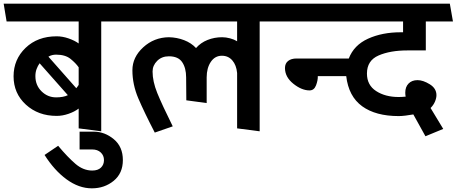

<svg xmlns="http://www.w3.org/2000/svg" viewBox="-31 -700 2490 1047"><path d="M398 0V-108Q376 -91 343 -79.5Q310 -68 278 -68Q177 -68 110 -129.5Q43 -191 43 -284Q43 -376 108.5 -439Q174 -502 278 -502Q310 -502 343 -490.5Q376 -479 398 -463V-583H5Q1 -607 -3 -631Q-7 -655 -11 -680H621L637 -583H521V16ZM398 -333Q382 -356 353.5 -379Q325 -402 275 -402Q264 -402 253.5 -399.5Q243 -397 233 -391L385 -219Q389 -223 392 -228Q395 -233 398 -237ZM185 -355Q175 -341 168.5 -323.5Q162 -306 162 -285Q162 -235 195.5 -202Q229 -169 275 -169Q294 -169 310.5 -172Q327 -175 339 -181Z M286 95Q338 157 380.5 193.5Q423 230 472 230Q503 230 519.5 214Q536 198 536 173Q536 148 518.5 131.5Q501 115 472 115H403V18H481Q540 18 589.5 59Q639 100 639 173Q639 245 589 286Q539 327 470 327Q399 327 332 278Q265 229 212 145Z M1262 0V-302Q1258 -345 1236 -370.5Q1214 -396 1179 -396Q1141 -396 1118.5 -362.5Q1096 -329 1096 -278V-138L985 -153L984 -278Q984 -329 962.5 -361Q941 -393 890 -393Q851 -393 826 -368Q801 -343 801 -310Q801 -256 826.5 -193Q852 -130 911 -11L813 23Q756 -87 723.5 -163Q691 -239 691 -317Q691 -388 750 -442Q809 -496 890 -497Q934 -496 973 -481Q1012 -466 1038 -438Q1063 -467 1100.5 -482Q1138 -497 1180 -497Q1201 -497 1223.5 -491Q1246 -485 1262 -475V-583H635L619 -680H1485L1502 -583H1385V16Z M2386 3 2289 43 2223 -76Q2201 -72 2179.5 -69.5Q2158 -67 2143 -67Q2018 -67 1944 -120.5Q1870 -174 1857 -285H1702Q1703 -263 1692.5 -235Q1682 -207 1657 -207Q1614 -207 1568.5 -243.5Q1523 -280 1523 -329Q1523 -354 1540 -367.5Q1557 -381 1586 -381H1871Q1899 -454 1976 -489Q2053 -524 2154 -524H2167V-583H1496Q1492 -607 1488 -631Q1484 -655 1480 -680H2422L2439 -583H2291V-425H2190Q2097 -425 2033.5 -397.5Q1970 -370 1970 -299Q1970 -236 2020 -203.5Q2070 -171 2143 -171Q2150 -171 2160.5 -171.5Q2171 -172 2181 -173Q2180 -178 2179.5 -184Q2179 -190 2179 -195Q2179 -226 2197 -244.5Q2215 -263 2246 -263Q2276 -263 2312.5 -240.5Q2349 -218 2349 -181Q2349 -165 2341 -146Q2333 -127 2317 -111Z"/></svg>

Font: Palanquin SemiBold
Style: Regular
Weight: 600
Designer: Pria Ravichandran
Version: Version 1.0.4